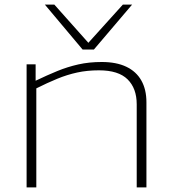

<svg xmlns="http://www.w3.org/2000/svg" viewBox="-20 -810 748 830"><path d="M95 0V-532H134V-461Q184 -485 228 -503Q272 -521 318.5 -531.5Q365 -542 420 -542Q483 -542 526 -521.5Q569 -501 591 -462Q613 -423 613 -368V0H571V-359Q571 -428 531.5 -467Q492 -506 408 -506Q357 -506 313.5 -496.5Q270 -487 227.5 -469.5Q185 -452 137 -428V0ZM551 -790 386 -596H337L174 -790H215L362 -625L511 -790Z"/></svg>

Font: Georama Expanded ExtraLight
Style: Regular
Weight: 250
Width: 7
Designer: Jean-Baptiste Levee
Foundry: Production Type
Version: Version 1.001